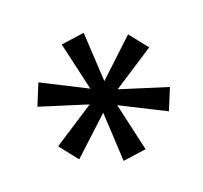

<svg xmlns="http://www.w3.org/2000/svg" viewBox="-95 -639 770 727"><g transform="rotate(20 290.0 -275.0)"><path d="M292 -21 200 -40 258 -230 75 -154 47 -242 240 -287 81 -407 144 -477 280 -332 304 -529 396 -510 338 -320 521 -396 549 -308 357 -263 515 -143 452 -73 317 -218Z"/></g></svg>

Font: Sometype Mono SemiBold
Style: Italic
Weight: 600
Italic angle: -12°
Designer: Ryoichi Tsunekawa
Foundry: Dharma Type
Version: Version 1.001